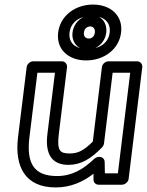

<svg xmlns="http://www.w3.org/2000/svg" viewBox="-20 -785 644 842"><path d="M109 -183 144 -466H221L188 -198C177 -111 206 -62 280 -62C336 -62 379 -89 428 -139C432 -144 435 -149 436 -155L474 -466H551L497 -25H440L439 -75C439 -87 429 -97 417 -97H414C407 -97 399 -93 394 -89C343 -41 295 -13 230 -13C130 -13 95 -67 109 -183ZM59 -183C43 -51 93 37 224 37C288 37 342 14 390 -23V3C390 15 400 25 412 25H515C526 25 542 15 544 0L604 -491C605 -502 597 -516 582 -516H455C444 -516 429 -506 427 -491L387 -164C347 -125 323 -112 286 -112C243 -112 229 -123 238 -198L274 -491C275 -502 267 -516 252 -516H125C114 -516 99 -506 97 -491ZM364 -570C307 -570 280 -600 285 -642C290 -685 325 -715 382 -715C439 -715 466 -685 461 -642C456 -600 421 -570 364 -570ZM358 -520C435 -520 502 -568 511 -642C520 -717 465 -765 388 -765C311 -765 244 -717 235 -642C226 -568 281 -520 358 -520ZM364 -566C404 -566 441 -599 446 -642C451 -686 423 -719 382 -719C341 -719 303 -686 298 -642C293 -599 323 -566 364 -566ZM370 -616C356 -616 346 -625 348 -642C350 -660 362 -669 376 -669C388 -669 398 -660 396 -642C394 -625 382 -616 370 -616Z"/></svg>

Font: Falling Sky
Style: ExtOuObl
Weight: 400
Designer: Paul D. Hunt
Foundry: Adobe Systems Incorporated
Version: Version 1.02